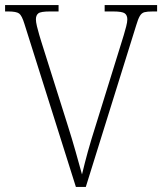

<svg xmlns="http://www.w3.org/2000/svg" viewBox="-20 -734 637 754"><path d="M76 -640Q66 -673 55 -681Q44 -689 12 -689H0V-714H210V-689H176Q140 -689 130.5 -681.5Q121 -674 121 -658Q121 -648 125 -631Q129 -614 134 -597.5Q139 -581 142 -571L244 -248Q264 -185 277 -138.5Q290 -92 302 -49Q313 -95 325 -138.5Q337 -182 358 -248L458 -570Q461 -579 466 -596Q471 -613 475.5 -630Q480 -647 480 -658Q480 -674 470 -681.5Q460 -689 424 -689H391V-714H597V-689H580Q558 -689 547 -686Q536 -683 529 -671Q522 -659 515 -635L317 0H278Z"/></svg>

Font: Noto Serif Armenian SemiCondensed ExtraLight
Style: Regular
Weight: 200
Width: 4
Designer: Monotype Design Team
Foundry: Monotype Imaging Inc.
Version: Version 2.008; ttfautohint (v1.8.4.7-5d5b)